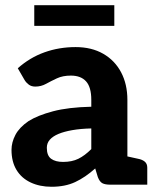

<svg xmlns="http://www.w3.org/2000/svg" viewBox="-20 -706 601 734"><path d="M177 8Q132 8 97 -8.5Q62 -25 43 -56.5Q24 -88 24 -133Q24 -162 39 -190.5Q54 -219 89 -243Q124 -265 182.5 -280.5Q241 -296 329 -298V-324Q329 -373 309 -395Q289 -417 251 -417Q220 -417 197.5 -406.5Q175 -396 156 -385.5Q137 -375 115 -375Q100 -375 90 -382.5Q80 -390 74 -400L48 -445Q94 -486 150 -506Q206 -526 269 -526Q330 -526 374.5 -500.5Q419 -475 443 -429.5Q467 -384 467 -324V0H402Q382 0 371.5 -5.5Q361 -11 354 -29L344 -62Q306 -28 267.5 -10Q229 8 177 8ZM221 -87Q255 -87 279.5 -99Q304 -111 329 -136V-215Q288 -214 256.5 -208.5Q225 -203 203.5 -194Q182 -185 170.5 -172Q159 -159 159 -141Q159 -111 175.5 -99Q192 -87 221 -87ZM445 0 458 -110 508 -99Q524 -96 533.5 -88Q543 -80 543 -65V0ZM111 -607V-686H417V-607Z"/></svg>

Font: Aleo ExtraBold
Style: Regular
Weight: 800
Designer: Alessio Laiso
Foundry: Alessio Laiso
Version: Version 2.001;gftools[0.9.29]